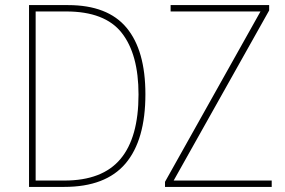

<svg xmlns="http://www.w3.org/2000/svg" viewBox="-20 -734 1119 754"><path d="M551 -364Q551 -184 473 -92Q395 0 232 0H94V-714H247Q403 -714 477 -625Q551 -536 551 -364ZM524 -363Q524 -521 458 -605Q392 -689 240 -689H120V-25H233Q382 -25 453 -109.5Q524 -194 524 -363ZM1047 0H628V-20L1003 -689H650V-714H1037V-693L662 -25H1047Z"/></svg>

Font: Noto Sans SemiCondensed Thin
Style: Regular
Weight: 100
Width: 4
Designer: Monotype Design Team
Foundry: Monotype Imaging Inc.
Version: Version 2.013; ttfautohint (v1.8.4.7-5d5b)